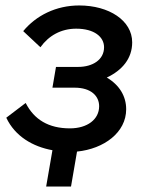

<svg xmlns="http://www.w3.org/2000/svg" viewBox="-20 -547 537 703"><path d="M149 136H240L262 8C361 -2 442 -62 442 -147C442 -195 417 -236 371 -263C428 -290 464 -333 464 -392C464 -472 379 -527 270 -527C185 -527 112 -490 65 -433L128 -374C158 -416 203 -442 259 -442C325 -442 361 -412 361 -374C361 -328 319 -302 266 -302H185L172 -226H253C314 -226 343 -195 343 -158C343 -110 300 -77 236 -77C158 -77 105 -109 74 -170L3 -116C35 -48 100 -10 172 3Z"/></svg>

Font: Fixel Display 20240404 Medium
Style: Italic
Weight: 500
Italic angle: -10°
Designer: AlfaBravo + MacPaw
Foundry: Kyrylo Tkachov, Marchela Mozhyna, Serhii Makarenko, Maria Weinstein, Zakhar Kryvoshyya
Version: Version 1.211;Glyphs 3.2 (3225)